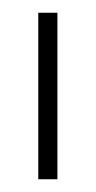

<svg xmlns="http://www.w3.org/2000/svg" viewBox="-20 -720 150 301"><path d="M40 -700H70V-439H40Z"/></svg>

Font: Urbanist
Style: Regular
Weight: 400
Designer: Corey Hu
Foundry: Corey Hu
Version: Version 1.2; befe77262ef67d88f1d94aa3d2e49ef1327b4483